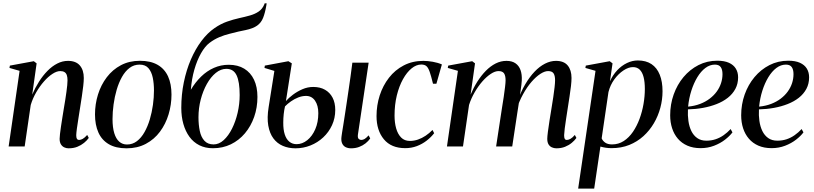

<svg xmlns="http://www.w3.org/2000/svg" viewBox="-20 -882 4899 1156"><path d="M174 -312.5Q191.5 -353.5 214.8 -390.2Q238 -427 265.8 -455.2Q293.5 -483.5 324.8 -499.5Q356 -515.5 389.5 -515.5Q437 -515.5 460.8 -487.8Q484.5 -460 484.5 -412.5Q484.5 -393 481.2 -364.2Q478 -335.5 472.8 -301.5Q467.5 -267.5 462 -232Q457 -199.5 451.8 -167Q446.5 -134.5 443 -108.5Q439.5 -82.5 439 -68Q439 -52.5 443.2 -46Q447.5 -39.5 457 -39.5Q466.5 -39.5 478.5 -46.2Q490.5 -53 505 -69.5L514.5 -51.5Q503.5 -36 486 -21.8Q468.5 -7.5 445.5 1.8Q422.5 11 392.5 11Q379 11 366.8 5.2Q354.5 -0.5 346.8 -13Q339 -25.5 339 -46.5Q339 -56 341.2 -75.5Q343.5 -95 347.2 -120.5Q351 -146 355.5 -174.2Q360 -202.5 364.5 -230Q369 -256 373 -281.2Q377 -306.5 380 -328.8Q383 -351 384.8 -369Q386.5 -387 386.5 -398.5Q386.5 -417.5 382.2 -429.8Q378 -442 368.2 -448Q358.5 -454 342.5 -454Q321.5 -454 295.8 -437.2Q270 -420.5 244.8 -391.8Q219.5 -363 198.2 -326.5Q177 -290 165 -250L128.5 0H32L98 -455.5L37 -473L39.5 -487L183.5 -513.5L200.5 -500.5Z M822.5 -516Q886.5 -516 928.8 -491.8Q971 -467.5 991.8 -422Q1012.5 -376.5 1012.5 -312.5Q1012.5 -251.5 995 -193.5Q977.5 -135.5 943.2 -89.2Q909 -43 858.2 -16Q807.5 11 742 11Q677 11 634.8 -14Q592.5 -39 572.2 -84.8Q552 -130.5 552 -193Q552 -255 570 -313Q588 -371 623 -417Q658 -463 708.2 -489.5Q758.5 -516 822.5 -516ZM820.5 -493Q786.5 -493 760 -473Q733.5 -453 714.2 -418.5Q695 -384 682.5 -341.5Q670 -299 663.8 -253.2Q657.5 -207.5 657.5 -165Q657.5 -114.5 668 -80.2Q678.5 -46 698 -29Q717.5 -12 744.5 -12Q778 -12 804.5 -32.2Q831 -52.5 850.2 -86.8Q869.5 -121 882 -163.2Q894.5 -205.5 900.8 -250.5Q907 -295.5 907 -337.5Q907 -379 899.8 -414.2Q892.5 -449.5 874 -471.2Q855.5 -493 820.5 -493Z M1585.5 -862 1583.5 -849Q1576 -804.5 1564.2 -774.8Q1552.5 -745 1528.2 -727.8Q1504 -710.5 1459 -701Q1450 -699 1439 -696.8Q1428 -694.5 1416 -692Q1390.5 -685.5 1360.8 -678.2Q1331 -671 1300.5 -658.2Q1270 -645.5 1241 -623.5Q1214 -603 1190.2 -561.2Q1166.5 -519.5 1150.2 -463Q1134 -406.5 1129 -341.5Q1156 -387 1191 -421Q1226 -455 1268 -473.5Q1310 -492 1357 -492Q1412 -492 1450.5 -468.5Q1489 -445 1509.5 -401.8Q1530 -358.5 1530 -298.5Q1530 -234 1510.2 -178Q1490.5 -122 1454.8 -79.5Q1419 -37 1370 -13.2Q1321 10.5 1262 10.5Q1216 10.5 1180.2 -7.5Q1144.5 -25.5 1120.5 -58.5Q1096.5 -91.5 1084 -135.8Q1071.5 -180 1071.5 -232.5Q1071.5 -312.5 1086.8 -386.5Q1102 -460.5 1129.2 -523.8Q1156.5 -587 1193 -635.5Q1229.5 -684 1272 -713Q1309 -738.5 1346.8 -751.8Q1384.5 -765 1420 -772.8Q1455.5 -780.5 1485.5 -789Q1515.5 -797.5 1537.8 -812.8Q1560 -828 1571.5 -856L1573.5 -862ZM1343 -467.5Q1309.5 -467.5 1279.2 -443Q1249 -418.5 1225.5 -376.5Q1202 -334.5 1188.5 -282.5Q1175 -230.5 1175 -176Q1175 -131 1182.8 -93.8Q1190.5 -56.5 1210.8 -34.5Q1231 -12.5 1266 -12.5Q1298.5 -12.5 1327 -38.5Q1355.5 -64.5 1377 -107.5Q1398.5 -150.5 1410.8 -203.2Q1423 -256 1423 -310Q1423 -389.5 1404.5 -428.5Q1386 -467.5 1343 -467.5Z M2093.5 11Q2075.5 11 2061.2 4Q2047 -3 2039.8 -19Q2032.5 -35 2036.5 -62.5Q2037 -68.5 2039.8 -85.5Q2042.5 -102.5 2046.8 -128.5Q2051 -154.5 2056 -187.8Q2061 -221 2066.8 -259Q2072.5 -297 2078.5 -338Q2084.5 -379 2090.5 -421.2Q2096.5 -463.5 2101.5 -504.5H2199.5L2135 -72Q2132.5 -53 2139.2 -46.2Q2146 -39.5 2154.5 -39.5Q2165 -39.5 2174.8 -45Q2184.5 -50.5 2199.5 -67L2209 -48.5Q2198 -32.5 2181 -19Q2164 -5.5 2142 2.8Q2120 11 2093.5 11ZM1759 11Q1717 11 1682.8 -3.8Q1648.5 -18.5 1626 -48.8Q1603.5 -79 1595.2 -126Q1587 -173 1597.5 -237.5L1632 -455L1572.5 -473L1574.5 -487L1716.5 -513.5L1737 -500.5L1701.5 -273.5Q1718 -292.5 1744 -312Q1770 -331.5 1801.2 -345Q1832.5 -358.5 1866 -358.5Q1907.5 -358.5 1937 -341.5Q1966.5 -324.5 1982.5 -293.8Q1998.5 -263 1998.5 -220Q1998.5 -170.5 1979 -128.2Q1959.5 -86 1926 -54.8Q1892.5 -23.5 1849.2 -6.2Q1806 11 1759 11ZM1765.5 -14Q1800 -14 1830 -38Q1860 -62 1878.2 -104Q1896.5 -146 1896.5 -200.5Q1896.5 -247 1876.8 -275.8Q1857 -304.5 1822.5 -304.5Q1799 -304.5 1775.5 -295.2Q1752 -286 1731.5 -271.5Q1711 -257 1696 -241.5Q1691 -220.5 1688.2 -195Q1685.5 -169.5 1685.5 -144.5Q1685 -101.5 1694.5 -72.5Q1704 -43.5 1722.2 -28.8Q1740.5 -14 1765.5 -14Z M2420 10Q2335.5 10 2291.2 -43.5Q2247 -97 2247 -183Q2247 -248 2266.2 -307.5Q2285.5 -367 2322 -414Q2358.5 -461 2411 -488.2Q2463.5 -515.5 2529 -515.5Q2555 -515.5 2586 -510Q2617 -504.5 2640.5 -494L2607.5 -378H2587Q2575.5 -425.5 2566.8 -450.2Q2558 -475 2547 -484.2Q2536 -493.5 2516.5 -493.5Q2486.5 -493.5 2458 -470.2Q2429.5 -447 2406.2 -405.2Q2383 -363.5 2369.2 -307.5Q2355.5 -251.5 2355.5 -186Q2355.5 -143.5 2365.2 -109Q2375 -74.5 2395.2 -54Q2415.5 -33.5 2447.5 -33.5Q2473 -33.5 2496.8 -41.8Q2520.5 -50 2542.5 -64.8Q2564.5 -79.5 2584 -99.5L2594 -80Q2575 -55.5 2548.5 -35Q2522 -14.5 2489.5 -2.2Q2457 10 2420 10Z M2840 -500.5 2813.5 -312.5Q2831 -354 2854.2 -390.8Q2877.5 -427.5 2905.2 -455.8Q2933 -484 2964.2 -499.8Q2995.5 -515.5 3029.5 -515.5Q3062.5 -515.5 3083.5 -501Q3104.5 -486.5 3114 -460Q3123.5 -433.5 3121.5 -396.5Q3121.5 -388 3119.2 -371Q3117 -354 3114 -332.2Q3111 -310.5 3107.5 -286.5L3096.5 -273Q3116 -329.5 3142.2 -374.2Q3168.5 -419 3198.5 -450.5Q3228.5 -482 3261.5 -498.8Q3294.5 -515.5 3327.5 -515.5Q3375 -515.5 3398 -487.8Q3421 -460 3421 -412.5Q3421 -393 3417.8 -364.2Q3414.5 -335.5 3409.2 -301.5Q3404 -267.5 3398.5 -232Q3393.5 -199.5 3388.5 -167Q3383.5 -134.5 3380.2 -108.5Q3377 -82.5 3376.5 -68Q3376.5 -52.5 3380.2 -46Q3384 -39.5 3393 -39.5Q3402.5 -39.5 3414.8 -46.2Q3427 -53 3441 -69.5L3450.5 -51.5Q3439.5 -36 3422.2 -21.8Q3405 -7.5 3382 1.8Q3359 11 3330 11Q3315.5 11 3302.8 5.2Q3290 -0.5 3282.5 -13Q3275 -25.5 3275 -46.5Q3275 -59 3278.8 -88.8Q3282.5 -118.5 3288.5 -155.8Q3294.5 -193 3300.5 -230Q3306.5 -265 3311.2 -297.5Q3316 -330 3319 -356.5Q3322 -383 3322 -398.5Q3322 -426.5 3313 -440.2Q3304 -454 3280 -454Q3259.5 -454 3233.5 -437.2Q3207.5 -420.5 3180.2 -389.2Q3153 -358 3128.8 -314Q3104.5 -270 3088 -216L3107.5 -287.5Q3105.5 -273 3103.5 -258.8Q3101.5 -244.5 3099 -230.2Q3096.5 -216 3094.5 -201.5L3064 0H2967L3002 -230Q3008 -265 3012.8 -298.2Q3017.5 -331.5 3020.8 -358Q3024 -384.5 3024 -398.5Q3024 -426.5 3014.8 -440.2Q3005.5 -454 2981.5 -454Q2960.5 -454 2935 -437.2Q2909.5 -420.5 2884.2 -391.8Q2859 -363 2837.8 -326.2Q2816.5 -289.5 2804 -250L2767.5 0H2671L2737 -455.5L2676 -473L2678.5 -487L2823 -513.5Z M3461 253.5 3565.5 -455.5 3504.5 -473 3507 -487 3651 -513.5 3668 -500.5 3652.5 -392.5Q3669.5 -430.5 3696 -458.8Q3722.5 -487 3754.8 -502.5Q3787 -518 3820.5 -518Q3869.5 -518 3902.5 -496Q3935.5 -474 3952.2 -432.2Q3969 -390.5 3969 -332.5Q3969 -282.5 3955.8 -233Q3942.5 -183.5 3916.8 -139.8Q3891 -96 3853.8 -62.2Q3816.5 -28.5 3768.5 -9.2Q3720.5 10 3662 10Q3644.5 10 3627.5 7.5Q3610.5 5 3595 0.5L3557.5 253.5ZM3602.5 -49Q3609 -33.5 3624.2 -23Q3639.5 -12.5 3665 -12.5Q3704 -12.5 3735.5 -33Q3767 -53.5 3790.8 -88.2Q3814.5 -123 3830.5 -166.2Q3846.5 -209.5 3854.5 -256Q3862.5 -302.5 3862.5 -346Q3862.5 -388.5 3855 -417.8Q3847.5 -447 3831.8 -462.5Q3816 -478 3791 -478Q3764 -478 3733.5 -457.8Q3703 -437.5 3678.5 -403.8Q3654 -370 3643.5 -328Z M4390 -85Q4373.5 -63 4345.2 -41Q4317 -19 4279.2 -4.5Q4241.5 10 4198 10Q4153 10 4118.8 -5Q4084.5 -20 4061.5 -46.8Q4038.5 -73.5 4026.8 -109.5Q4015 -145.5 4015 -188Q4015 -253.5 4036 -312.8Q4057 -372 4095.2 -417.8Q4133.5 -463.5 4185.2 -490Q4237 -516.5 4299 -516.5Q4341 -516.5 4368.8 -504Q4396.5 -491.5 4410.2 -469Q4424 -446.5 4424 -416.5Q4424 -377.5 4407.5 -346.8Q4391 -316 4362 -293.2Q4333 -270.5 4294.8 -255.5Q4256.5 -240.5 4212.5 -232.5Q4168.5 -224.5 4122 -223.5Q4120 -187.5 4124.8 -153.8Q4129.5 -120 4142.5 -93.2Q4155.5 -66.5 4177.8 -50.8Q4200 -35 4233 -35Q4262.5 -35 4288.2 -43.5Q4314 -52 4336.8 -68Q4359.5 -84 4379 -105ZM4284.5 -493Q4254 -493 4227 -472.8Q4200 -452.5 4178.5 -417Q4157 -381.5 4142.5 -336Q4128 -290.5 4123 -240Q4163 -244 4195.5 -256.5Q4228 -269 4253.2 -288.2Q4278.5 -307.5 4295.5 -331Q4312.5 -354.5 4321.2 -381.2Q4330 -408 4330 -435.5Q4330 -463.5 4319.2 -478.2Q4308.5 -493 4284.5 -493Z M4817.5 -85Q4801 -63 4772.8 -41Q4744.5 -19 4706.8 -4.5Q4669 10 4625.5 10Q4580.5 10 4546.2 -5Q4512 -20 4489 -46.8Q4466 -73.5 4454.2 -109.5Q4442.5 -145.5 4442.5 -188Q4442.5 -253.5 4463.5 -312.8Q4484.5 -372 4522.8 -417.8Q4561 -463.5 4612.8 -490Q4664.5 -516.5 4726.5 -516.5Q4768.5 -516.5 4796.2 -504Q4824 -491.5 4837.8 -469Q4851.5 -446.5 4851.5 -416.5Q4851.5 -377.5 4835 -346.8Q4818.5 -316 4789.5 -293.2Q4760.5 -270.5 4722.2 -255.5Q4684 -240.5 4640 -232.5Q4596 -224.5 4549.5 -223.5Q4547.5 -187.5 4552.2 -153.8Q4557 -120 4570 -93.2Q4583 -66.5 4605.2 -50.8Q4627.5 -35 4660.5 -35Q4690 -35 4715.8 -43.5Q4741.5 -52 4764.2 -68Q4787 -84 4806.5 -105ZM4712 -493Q4681.5 -493 4654.5 -472.8Q4627.5 -452.5 4606 -417Q4584.5 -381.5 4570 -336Q4555.5 -290.5 4550.5 -240Q4590.5 -244 4623 -256.5Q4655.5 -269 4680.8 -288.2Q4706 -307.5 4723 -331Q4740 -354.5 4748.8 -381.2Q4757.5 -408 4757.5 -435.5Q4757.5 -463.5 4746.8 -478.2Q4736 -493 4712 -493Z"/></svg>

Font: Merriweather 144pt
Style: Italic
Weight: 400
Italic angle: -7.8°
Version: Version 2.101